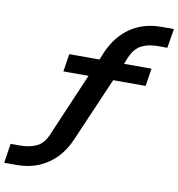

<svg xmlns="http://www.w3.org/2000/svg" viewBox="-125 -801 999 1078"><g transform="rotate(10 375.0 -262.5)"><path d="M-29 190 -12 79H42Q95 79 134.5 61Q174 43 197 -10L362 -395L387 -373H209L225 -474H420L389 -454L417 -522Q459 -615 533 -665Q607 -715 709 -715H779L761 -605H706Q651 -605 613.5 -585Q576 -565 554 -516L529 -454L513 -474H694L678 -373H476L503 -396L334 -5Q309 54 267 98Q225 142 168.5 166Q112 190 42 190Z"/></g></svg>

Font: Nunito Sans 10pt Expanded
Style: Bold Italic
Weight: 700
Width: 7
Italic angle: -9°
Designer: Vernon Adams
Foundry: Vernon Adams
Version: Version 3.101;gftools[0.9.27]